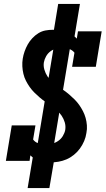

<svg xmlns="http://www.w3.org/2000/svg" viewBox="-20 -858 540 980"><path d="M236 -29Q207 -29 180.5 -37.5Q154 -46 135 -65L131 -37H10L40 -218H161L149 -146Q159 -132 176 -126.5Q193 -121 211 -121Q228 -121 244.5 -124.5Q261 -128 276 -138Q291 -148 300.5 -163.5Q310 -179 313 -195Q316 -215 310.5 -233.5Q305 -252 294.5 -267.5Q284 -283 270 -295Q256 -307 241 -317.5Q226 -328 211 -338.5Q196 -349 182 -361Q168 -373 155 -386Q142 -399 131.5 -414Q121 -429 112.5 -445.5Q104 -462 99.5 -481Q95 -500 94 -519.5Q93 -539 96 -558Q99 -577 105.5 -595.5Q112 -614 121.5 -631Q131 -648 145 -663Q159 -678 176 -688.5Q193 -699 212 -702.5Q231 -706 250 -706Q285 -706 317.5 -695.5Q350 -685 372 -661L378 -698H499L469 -517H348L360 -589Q350 -602 333.5 -608Q317 -614 299 -614Q283 -614 267 -610Q251 -606 237.5 -596Q224 -586 215.5 -571Q207 -556 204 -540Q201 -521 206.5 -502.5Q212 -484 222 -468.5Q232 -453 246 -441Q260 -429 275 -418.5Q290 -408 305 -397.5Q320 -387 334 -375Q348 -363 361 -350Q374 -337 384.5 -322Q395 -307 403.5 -290.5Q412 -274 417 -256Q422 -238 423.5 -218.5Q425 -199 421 -179Q418 -158 409.5 -138Q401 -118 388 -100Q375 -82 357 -67.5Q339 -53 319 -44.5Q299 -36 278 -32.5Q257 -29 236 -29ZM121 102 155 -101 168 -99 258 -641H300L246 -649L277 -838H388L354 -634L341 -636L251 -94H209L264 -86L232 102Z"/></svg>

Font: Iosevka Slab Heavy Oblique
Style: Regular
Weight: 900
Italic angle: -9°
Monospace: yes
Designer: Belleve Invis
Foundry: Belleve Invis
Version: Version 11.1.1; ttfautohint (v1.8.3)